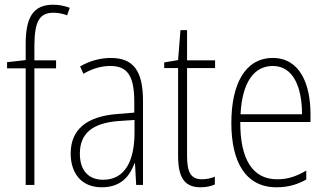

<svg xmlns="http://www.w3.org/2000/svg" viewBox="-20 -785 1387 815"><path d="M218 -495V-529H126V-594C127 -693 147 -731 207 -731C226 -731 247 -727 265 -720L276 -752C256 -759 234 -765 206 -765C120 -765 89 -710 89 -598V-530L10 -521V-495H89V0H126V-495Z M450 -539C405 -539 359 -526 320 -503L334 -472C376 -496 414 -505 448 -505C519 -505 550 -466 550 -353V-307L477 -301C351 -291 280 -238 280 -133C280 -54 322 10 412 10C494 10 531 -38 551 -92H553L558 0H587V-357C587 -486 545 -539 450 -539ZM480 -271 551 -276V-218C550 -101 510 -22 418 -22C355 -22 319 -62 319 -133C319 -219 373 -262 480 -271Z M837 -24C788 -24 774 -57 774 -124V-496H893V-529H774V-657H746L736 -530L677 -520V-496H736V-124C736 -36 760 10 831 10C857 10 876 5 892 -2V-35C878 -29 858 -24 837 -24Z M1138 -539C1020 -539 962 -427 962 -263C962 -98 1022 10 1154 10C1203 10 1243 -2 1280 -23V-61C1236 -35 1200 -24 1156 -24C1052 -24 999 -110 1000 -267H1298V-300C1298 -428 1253 -539 1138 -539ZM1138 -505C1225 -505 1262 -415 1262 -300H1001C1008 -437 1059 -505 1138 -505Z"/></svg>

Font: Noto Sans Devanagari Condensed ExtraLight
Style: Regular
Weight: 200
Width: 3
Designer: Jelle Bosma - Monotype Design Team
Foundry: Monotype Imaging Inc.
Version: Version 2.004